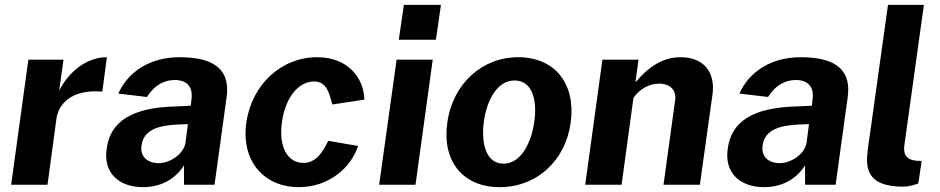

<svg xmlns="http://www.w3.org/2000/svg" viewBox="-20 -762 3877 792"><path d="M26 0H176L213 -274C222 -333 275 -395 402 -384L421 -526C335 -526 263 -464 224 -388L242 -516H97Z M570 10C640 10 701 -20 739 -80V0H865L915 -363C928 -462 880 -526 721 -526C601 -526 509 -468 468 -376L586 -362C619 -414 661 -432 701 -432C752 -432 776 -403 770 -354L767 -326L706 -323C524 -319 435 -261 420 -149C405 -47 472 10 570 10ZM634 -89C589 -89 556 -116 564 -163C573 -229 639 -244 706 -248L755 -250L745 -172C738 -129 684 -89 634 -89Z M1288 -526C1143 -526 1019 -416 996 -256C974 -97 1069 10 1213 10C1338 10 1429 -72 1457 -160L1334 -181C1313 -139 1286 -90 1232 -90C1165 -90 1129 -157 1143 -258C1156 -356 1209 -426 1276 -426C1328 -426 1338 -377 1351 -331L1483 -351C1481 -440 1416 -526 1288 -526Z M1799 -742H1646L1625 -598H1778ZM1765 -516H1616L1544 0H1694Z M2041 10C2195 10 2313 -100 2334 -256C2356 -413 2272 -526 2117 -526C1969 -526 1847 -417 1825 -255C1803 -99 1888 10 2041 10ZM2057 -87C1979 -87 1965 -183 1976 -261C1987 -340 2026 -430 2103 -430C2180 -430 2196 -340 2184 -261C2174 -182 2133 -87 2057 -87Z M2394 0H2544L2593 -358C2619 -396 2659 -417 2699 -417C2743 -417 2771 -391 2765 -349L2717 0H2867L2919 -372C2932 -466 2881 -526 2788 -526C2717 -526 2658 -490 2601 -422L2614 -516H2465Z M3132 10C3202 10 3263 -20 3301 -80V0H3427L3477 -363C3490 -462 3442 -526 3283 -526C3163 -526 3071 -468 3030 -376L3148 -362C3181 -414 3223 -432 3263 -432C3314 -432 3338 -403 3332 -354L3329 -326L3268 -323C3086 -319 2997 -261 2982 -149C2967 -47 3034 10 3132 10ZM3196 -89C3151 -89 3118 -116 3126 -163C3135 -229 3201 -244 3268 -248L3317 -250L3307 -172C3300 -129 3246 -89 3196 -89Z M3706 8C3726 8 3748 2 3768 -5L3782 -98L3759 -99C3715 -104 3705 -129 3711 -166L3791 -742H3643L3560 -148C3550 -73 3551 8 3706 8Z"/></svg>

Font: United Sans
Style: Bold Italic
Weight: 700
Italic angle: -8°
Designer: Pablo Impallari, Rodrigo Fuenzalida (Modified by Dan O. Williams)
Version: Version 1.000;PS 001.000;hotconv 1.0.88;makeotf.lib2.5.64775